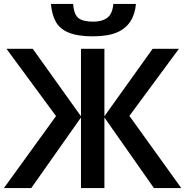

<svg xmlns="http://www.w3.org/2000/svg" viewBox="-20 -964 949 984"><path d="M561 -943.8C557.6 -909.2 547.4 -885.7 529.3 -872.6C511.2 -859.4 487.3 -853 458 -853C423.3 -853 397.9 -858.9 382.3 -871.1C366.7 -883.3 357.4 -907.2 355 -943.8H241.2C243.7 -908.7 252 -878.9 265.1 -854C292 -804.7 349.6 -777.8 455.1 -777.8C507.3 -777.8 548.8 -784.7 579.6 -797.9C641.6 -824.7 670.4 -876 676.8 -943.8ZM0 0H140.1L395 -361.8V0H515.1V-361.8L769 0H909.2L643.1 -370.1L897 -713.9H762.2L515.1 -368.2V-713.9H395V-368.2L147.9 -713.9H13.2L267.1 -369.1Z"/></svg>

Font: Noto Reveo Sans
Style: Regular
Weight: 600
Designer: Monotype Design Team
Foundry: Monotype Imaging Inc.
Version: Version 2.007